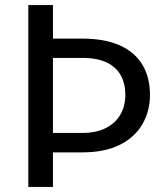

<svg xmlns="http://www.w3.org/2000/svg" viewBox="-20 -736 638 756"><path d="M188.5 0H91.5V-716H188.5V-584H303Q393.5 -584 453 -556.8Q512.5 -529.5 541.5 -479.8Q570.5 -430 570.5 -362.5Q570.5 -299 541 -247.5Q511.5 -196 452.2 -166Q393 -136 303 -136H188.5ZM303 -212.5Q358.5 -212.5 396.5 -231.8Q434.5 -251 454 -284.8Q473.5 -318.5 473.5 -362.5Q473.5 -406 455.8 -438.8Q438 -471.5 400.5 -489.8Q363 -508 303 -508H188.5V-212.5Z"/></svg>

Font: Verano Sans
Style: Regular
Weight: 400
Designer: Lukasz Dziedzic with Adam Twardoch and Botio Nikoltchev
Foundry: tyPoland Lukasz Dziedzic
Version: Version 3.001;December 28, 2019;FontCreator 12.0.0.2547 64-b